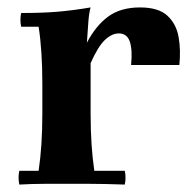

<svg xmlns="http://www.w3.org/2000/svg" viewBox="-20 -495 520 517"><path d="M32 2Q28 -17 32 -35H84Q89 -69 91.5 -107Q94 -145 94 -190V-270Q94 -359 84 -423H37Q33 -442 37 -460Q95 -460 136 -463.5Q177 -467 224 -475Q220 -462 218 -437.5Q216 -413 214 -380L224 -325V-190Q224 -145 226.5 -107Q229 -69 234 -35H316Q320 -17 316 2Q259 0 222.5 0Q186 0 159 0Q132 0 99.5 0Q67 0 32 2ZM333 -320Q337 -361 329.5 -383Q322 -405 300 -405Q281 -405 262.5 -387.5Q244 -370 224 -325L214 -380Q238 -426 271.5 -450.5Q305 -475 357 -475Q407 -475 431 -452.5Q455 -430 461 -395Q467 -360 463 -320Z"/></svg>

Font: Poltawski Nowy
Style: Bold
Weight: 700
Designer: Adam Pótawski, Mateusz Machalski, Borys Kosmynka, Ania Wieluska
Foundry: Capitalics.wtf
Version: Version 1.001;gftools[0.9.25]